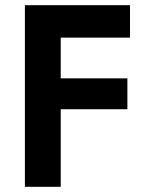

<svg xmlns="http://www.w3.org/2000/svg" viewBox="-20 -720 576 740"><path d="M168 -575H481V-700H168ZM168 -299H471V-418H168ZM76 -700V0H214V-700Z"/></svg>

Font: Jost SemiBold
Style: Regular
Weight: 600
Version: Version 3.710